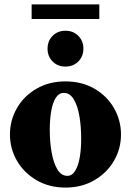

<svg xmlns="http://www.w3.org/2000/svg" viewBox="-20 -838 592 868"><path d="M276 10Q202 10 145 -23.5Q88 -57 56.5 -111.5Q25 -166 25 -230Q25 -294 56.5 -349Q88 -404 145 -437Q202 -470 276 -470Q350 -470 407 -437Q464 -404 495.5 -349Q527 -294 527 -230Q527 -166 495.5 -111.5Q464 -57 407 -23.5Q350 10 276 10ZM285 -43Q306 -43 320 -66Q334 -89 340.5 -126.5Q347 -164 347 -210Q347 -266 339 -313Q331 -360 313.5 -389Q296 -418 269 -418Q246 -418 232 -395.5Q218 -373 211.5 -335.5Q205 -298 205 -251Q205 -196 213.5 -148.5Q222 -101 239.5 -72Q257 -43 285 -43ZM276 -537Q241 -537 218 -560Q195 -583 195 -618Q195 -653 218 -676Q241 -699 276 -699Q311 -699 334 -676Q357 -653 357 -618Q357 -583 334 -560Q311 -537 276 -537ZM123 -752V-818H429V-752Z"/></svg>

Font: Spectral ExtraBold
Style: Regular
Weight: 800
Designer: Jean-Baptiste Levee
Foundry: Production Type
Version: Version 2.001